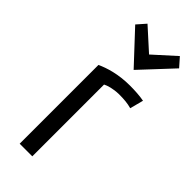

<svg xmlns="http://www.w3.org/2000/svg" viewBox="-257 -832 872 872"><g transform="rotate(45 178.5 -396.0)"><path d="M112 -794 216 -700 320 -794 357 -752 216 -601 75 -752ZM345 -532 328 -467C303 -474 280 -476 246 -476C209 -475 181 -466 168 -459V2H87V-504C124 -521 180 -539 255 -539C286 -539 319 -537 345 -532Z"/></g></svg>

Font: Repo Regular
Style: Regular
Weight: 400
Designer: Stefan Peev
Foundry: Context Ltd
Version: Version 1.502